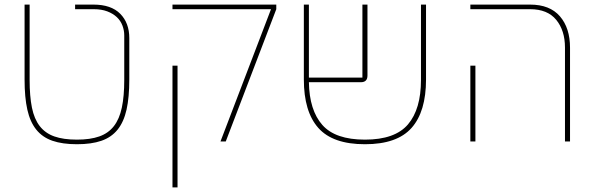

<svg xmlns="http://www.w3.org/2000/svg" viewBox="-20 -616 2600 836"><path d="M315 12Q252 12 208.5 -3Q165 -18 138 -51.5Q111 -85 99 -138.5Q87 -192 87 -270V-596H109V-268Q109 -197 119 -147.5Q129 -98 153 -67Q177 -36 216.5 -22Q256 -8 315 -8Q373 -8 412.5 -22Q452 -36 476 -67Q500 -98 510.5 -147.5Q521 -197 521 -268V-462Q521 -484 513 -505Q505 -526 488.5 -541.5Q472 -557 447 -566.5Q422 -576 388 -576H307V-596H387Q464 -596 503.5 -556Q543 -516 543 -450V-270Q543 -192 531 -138.5Q519 -85 492 -51.5Q465 -18 421.5 -3Q378 12 315 12Z M1160 -576H731V-596H1183V-576L963 0H940ZM731 -330H753V200H731Z M1569 12Q1429 12 1366 -59Q1303 -130 1303 -270V-596H1325V-278H1558V-596H1580V-287Q1580 -258 1551 -258H1325Q1327 -136 1383.5 -72Q1440 -8 1569 -8Q1700 -8 1756.5 -74.5Q1813 -141 1813 -268V-596H1835V-270Q1835 -130 1772 -59Q1709 12 1569 12Z M2440 -409Q2440 -483 2402 -529.5Q2364 -576 2288 -576H2028V-596H2288Q2374 -596 2418 -545Q2462 -494 2462 -408V0H2440ZM2028 -330H2050V0H2028Z"/></svg>

Font: IBM Plex Sans Hebrew Thin
Style: Regular
Weight: 100
Designer: Mike Abbink, Paul van der Laan, Pieter van Rosmalen, Yanek Iontef
Foundry: Bold Monday
Version: Version 1.2